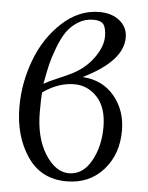

<svg xmlns="http://www.w3.org/2000/svg" viewBox="-52 -740 612 795"><g transform="rotate(5 254.5 -343.0)"><path d="M360.8 -598.1Q360.8 -634.3 349.4 -649.2Q337.9 -664.1 307.1 -664.1Q272 -664.1 242.9 -645.5Q213.9 -627 196 -600.6Q178.2 -574.2 162.6 -532.7Q147 -491.2 139.4 -458.5Q131.8 -425.8 124 -381.8Q143.1 -393.1 182.6 -409.9Q222.2 -426.8 240.2 -436Q295.4 -464.8 328.1 -511.5Q360.8 -558.1 360.8 -598.1ZM330.1 -698.2Q380.9 -698.2 413.8 -671.6Q446.8 -645 446.8 -602.1Q446.8 -503.9 283.2 -423.8Q366.2 -418.9 415.5 -359.9Q464.8 -300.8 464.8 -216.8Q464.8 -117.7 406.5 -52.7Q348.1 12.2 253.9 12.2Q147.9 12.2 90.6 -72.5Q33.2 -157.2 33.2 -279.8Q33.2 -377.9 68.6 -472.9Q104 -567.9 174.1 -633.1Q244.1 -698.2 330.1 -698.2ZM119.1 -265.1Q119.1 -158.2 162.1 -90.1Q205.1 -22 261.2 -22Q318.4 -22 352.8 -82.5Q387.2 -143.1 387.2 -224.1Q387.2 -305.2 347.7 -348.1Q308.1 -391.1 252 -391.1Q186 -391.1 122.1 -346.2Q119.1 -330.1 119.1 -265.1Z"/></g></svg>

Font: Linux Libertine
Style: Regular
Weight: 400
Designer: Philipp H. Poll
Foundry: Philipp H. Poll
Version: Version 5.3.0 ; ttfautohint (v0.9)